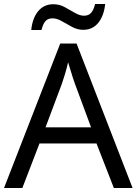

<svg xmlns="http://www.w3.org/2000/svg" viewBox="-20 -933 679 953"><path d="M545 0 459 -221H176L91 0H0L279 -717H360L638 0ZM352 -517Q349 -525 342 -546Q335 -567 328.5 -589.5Q322 -612 318 -624Q311 -593 302 -563.5Q293 -534 287 -517L206 -301H432ZM135 -784Q141 -843 169.5 -877.5Q198 -912 245 -912Q275 -912 301.5 -897.5Q328 -883 352 -869Q376 -855 397 -855Q420 -855 432.5 -869.5Q445 -884 452 -913H502Q496 -855 468 -820Q440 -785 393 -785Q365 -785 338.5 -799Q312 -813 287.5 -827.5Q263 -842 241 -842Q217 -842 205 -827.5Q193 -813 186 -784Z"/></svg>

Font: Noto Kufi Arabic
Style: Regular
Weight: 400
Designer: Monotype Design Team, David Williams, Khaled Hosny
Foundry: Google LLC
Version: Version 2.109; ttfautohint (v1.8.4.7-5d5b)